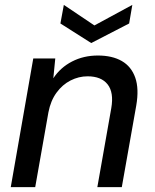

<svg xmlns="http://www.w3.org/2000/svg" viewBox="-20 -765 633 785"><path d="M24 0 116 -526H206L198 -445Q227 -489 274.5 -513.5Q322 -538 380 -538Q439 -538 478 -515.5Q517 -493 533 -447.5Q549 -402 537 -333L478 0H378L435 -323Q446 -387 420 -420Q394 -453 338 -453Q302 -453 268.5 -436Q235 -419 211 -386Q187 -353 178 -306L124 0ZM521 -745 508 -669 353 -589 227 -669 241 -745 366 -661Z"/></svg>

Font: DM Sans 9pt Medium
Style: Italic
Weight: 500
Italic angle: -10°
Version: Version 4.004;gftools[0.9.30]